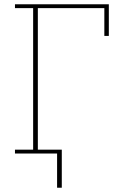

<svg xmlns="http://www.w3.org/2000/svg" viewBox="-20 -718 574 898"><path d="M50 -18H135V-680H50V-698H489V-550H468V-680H157V-18H269V160H247V0H50Z"/></svg>

Font: IBM Plex Serif Thin
Style: Regular
Weight: 100
Designer: Mike Abbink, Paul van der Laan, Pieter van Rosmalen
Foundry: Bold Monday
Version: Version 3.001